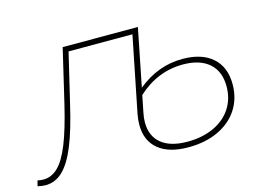

<svg xmlns="http://www.w3.org/2000/svg" viewBox="-138 -872 1421 1051"><g transform="rotate(-15 572.5 -346.0)"><path d="M1133 -264Q1133 -183 1093 -121.5Q1053 -60 980 -26Q907 8 811 8Q701 8 641.5 -41Q582 -90 582 -180Q582 -209 588 -240L674 -669H312L246 -391Q213 -248 177.5 -161.5Q142 -75 99.5 -34.5Q57 6 2 6Q-19 6 -43 0L-35 -31Q-18 -27 -2 -27Q45 -27 82 -63.5Q119 -100 151 -180Q183 -260 215 -394L287 -700H714L713 -699L648 -373Q763 -468 903 -468Q1012 -468 1072.5 -414.5Q1133 -361 1133 -264ZM1098 -261Q1098 -346 1045.5 -392Q993 -438 898 -438Q753 -438 640 -334L621 -239Q615 -211 615 -185Q615 -107 666.5 -65Q718 -23 814 -23Q898 -23 962.5 -52.5Q1027 -82 1062.5 -136Q1098 -190 1098 -261Z"/></g></svg>

Font: Montserrat Alternates ExLight
Style: Italic
Weight: 275
Italic angle: -11.3°
Designer: Julieta Ulanovsky
Foundry: Julieta Ulanovsky
Version: Version 7.200